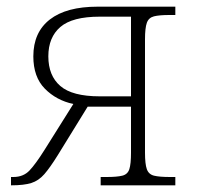

<svg xmlns="http://www.w3.org/2000/svg" viewBox="-20 -556 590 576"><path d="M13 0V-25H20Q50 -25 68.5 -44.5Q87 -64 114 -107L200 -244Q149 -255 114.5 -290Q80 -325 80 -387Q80 -459 129.5 -497.5Q179 -536 273 -536H506V-511H488Q458 -511 442 -507Q426 -503 420.5 -487.5Q415 -472 415 -438V-98Q415 -64 420.5 -48.5Q426 -33 442 -29Q458 -25 490 -25H506V0H282V-25H300Q331 -25 347 -29Q363 -33 368 -48.5Q373 -64 373 -98V-236H243L153 -90Q130 -53 113 -33.5Q96 -14 74 -7Q52 0 13 0ZM279 -267H373V-506H279Q197 -506 161 -475Q125 -444 125 -387Q125 -329 161 -298Q197 -267 279 -267Z"/></svg>

Font: Noto Serif ExtraLight
Style: Regular
Weight: 200
Designer: Monotype Design Team
Foundry: Monotype Imaging Inc.
Version: Version 2.015; ttfautohint (v1.8.4.7-5d5b)